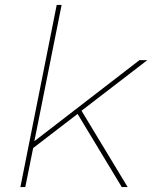

<svg xmlns="http://www.w3.org/2000/svg" viewBox="-20 -762 620 782"><path d="M312 -311 500 0H476L296 -298L115 -159L83 0H63L211 -742H231L120 -187L548 -517H580Z"/></svg>

Font: Montserrat Alternates Thin
Style: Italic
Weight: 250
Italic angle: -11.3°
Designer: Julieta Ulanovsky
Foundry: Julieta Ulanovsky
Version: Version 7.200